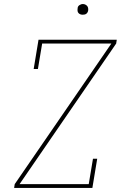

<svg xmlns="http://www.w3.org/2000/svg" viewBox="-20 -932 640 952"><path d="M50 0 53 -19 532 -716H189L168 -590H147L171 -735H559L556 -716L77 -19H420L441 -145H462L438 0ZM390 -859Q384 -859 378.5 -861Q373 -863 369 -867.5Q365 -872 364.5 -878.5Q364 -885 365 -891Q365 -896 367.5 -900Q370 -904 374 -906.5Q378 -909 382 -910.5Q386 -912 391 -912Q397 -912 402.5 -909.5Q408 -907 412 -902.5Q416 -898 417 -891.5Q418 -885 417 -879Q416 -874 413.5 -870Q411 -866 407.5 -863.5Q404 -861 399.5 -860Q395 -859 390 -859Z"/></svg>

Font: Iosevka HT Thin Extended
Style: Italic
Weight: 100
Width: 7
Italic angle: -9°
Monospace: yes
Designer: Belleve Invis
Foundry: Belleve Invis
Version: Version 32.3.0; ttfautohint (v1.8.4)